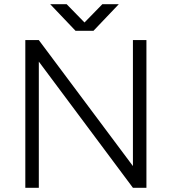

<svg xmlns="http://www.w3.org/2000/svg" viewBox="-20 -890 814 910"><path d="M100 0V-700H164L610 -103V-700H674V0H610L164 -598V0ZM343 -744V-745L465 -870H543L423 -744ZM338 -744 218 -870H296L418 -745V-744Z"/></svg>

Font: Figtree Light Light
Style: Regular
Weight: 300
Version: Version 2.001;gftools[0.9.30]